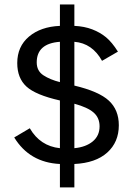

<svg xmlns="http://www.w3.org/2000/svg" viewBox="-20 -752 603 837"><path d="M304.2 64.9H241.2V-37.1Q108.9 -43.5 42 -152.8L109.9 -192.9Q154.8 -115.2 241.2 -106V-314Q135.3 -337.9 95.2 -374.8Q55.2 -411.6 55.2 -477.1Q55.2 -549.3 106.4 -592.5Q157.7 -635.7 241.2 -639.2V-732.4H304.2V-639.2Q347.7 -637.2 382.1 -624Q416.5 -610.8 442.4 -589.4Q468.3 -567.9 494.1 -526.9L424.8 -486.8Q382.3 -563.5 304.2 -569.8V-378.9Q411.1 -353.5 454.6 -313.2Q498 -272.9 498 -206.1Q498 -132.3 447.5 -86.9Q397 -41.5 304.2 -37.1ZM241.2 -394V-569.8Q140.1 -562.5 140.1 -480Q140.1 -442.9 169.2 -423.8Q198.2 -404.8 241.2 -394ZM304.2 -106Q354.5 -110.8 384.3 -135.5Q414.1 -160.2 414.1 -201.2Q414.1 -238.8 387.9 -261.5Q361.8 -284.2 304.2 -299.8Z"/></svg>

Font: Cadman
Style: Regular
Weight: 400
Designer: Paul James MIller
Foundry: High-Logic / Made with FontCreator
Version: Version 2.114;March 28, 2021;FontCreator 13.0.0.2683 64-bit